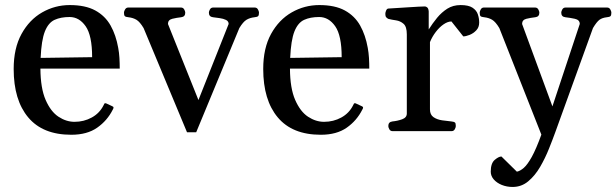

<svg xmlns="http://www.w3.org/2000/svg" viewBox="-20 -515 2421 754"><path d="M259.8 14.2Q147.9 14.2 90.8 -54Q33.7 -122.1 33.7 -244.1Q33.7 -325.7 64.5 -381.6Q95.2 -437.5 145.5 -466.3Q195.8 -495.1 253.9 -495.1Q315.4 -495.1 354.2 -473.9Q393.1 -452.6 414.3 -414.8Q435.5 -377 444.3 -326.7Q447.8 -308.1 449 -287.6Q450.2 -267.1 450.2 -245.6H138.7Q139.2 -168.5 159.2 -122.6Q179.2 -76.7 209.7 -56.6Q240.2 -36.6 272.5 -36.6Q309.6 -36.6 340.3 -53.5Q371.1 -70.3 386.7 -101.6Q388.2 -104.5 389.6 -107.4Q391.1 -110.4 396 -109.4L420.4 -98.1Q425.8 -96.2 425.8 -92.3Q425.8 -90.3 424.8 -88.1Q423.8 -85.9 422.9 -84.5Q401.4 -41.5 361.8 -13.7Q322.3 14.2 259.8 14.2ZM139.6 -287.6 341.8 -290.5Q341.8 -375.5 316.4 -411.9Q291 -448.2 253.4 -448.2Q218.8 -448.2 194.3 -437Q169.9 -425.8 156.2 -391.4Q142.6 -356.9 139.6 -287.6Z M714.4 4.4 543.9 -404.8Q529.3 -429.2 515.9 -437.3Q502.4 -445.3 484.4 -447.3Q474.1 -448.2 470.5 -451.4Q466.8 -454.6 466.8 -465.3Q466.8 -470.7 471.2 -478Q475.6 -485.4 483.4 -485.4H690.9Q699.2 -485.4 703.4 -478Q707.5 -470.7 707.5 -465.3Q707.5 -449.2 691.4 -447.3Q673.3 -445.3 656.5 -441.2Q639.6 -437 639.6 -420.9L759.3 -122.1L877.9 -420.9Q877.9 -431.6 867.4 -436.8Q856.9 -441.9 842.8 -443.8Q828.6 -445.8 816.4 -447.3Q800.3 -449.2 800.3 -465.3Q800.3 -470.7 804.4 -478Q808.6 -485.4 816.9 -485.4H980.5Q988.8 -485.4 992.9 -478Q997.1 -470.7 997.1 -465.3Q997.1 -454.6 993.4 -451.4Q989.7 -448.2 979.5 -447.3Q961.4 -445.3 948 -437.3Q934.6 -429.2 919.9 -404.8L750.5 4.4Z M1239.7 14.2Q1127.9 14.2 1070.8 -54Q1013.7 -122.1 1013.7 -244.1Q1013.7 -325.7 1044.4 -381.6Q1075.2 -437.5 1125.5 -466.3Q1175.8 -495.1 1233.9 -495.1Q1295.4 -495.1 1334.2 -473.9Q1373 -452.6 1394.3 -414.8Q1415.5 -377 1424.3 -326.7Q1427.7 -308.1 1429 -287.6Q1430.2 -267.1 1430.2 -245.6H1118.7Q1119.1 -168.5 1139.2 -122.6Q1159.2 -76.7 1189.7 -56.6Q1220.2 -36.6 1252.4 -36.6Q1289.6 -36.6 1320.3 -53.5Q1351.1 -70.3 1366.7 -101.6Q1368.2 -104.5 1369.6 -107.4Q1371.1 -110.4 1376 -109.4L1400.4 -98.1Q1405.8 -96.2 1405.8 -92.3Q1405.8 -90.3 1404.8 -88.1Q1403.8 -85.9 1402.8 -84.5Q1381.3 -41.5 1341.8 -13.7Q1302.2 14.2 1239.7 14.2ZM1119.6 -287.6 1321.8 -290.5Q1321.8 -375.5 1296.4 -411.9Q1271 -448.2 1233.4 -448.2Q1198.7 -448.2 1174.3 -437Q1149.9 -425.8 1136.2 -391.4Q1122.6 -356.9 1119.6 -287.6Z M1521.5 0Q1513.2 0 1509 -7.3Q1504.9 -14.6 1504.9 -20Q1504.9 -36.1 1521 -38.1Q1541 -40 1559.3 -46.6Q1577.6 -53.2 1577.6 -69.3V-379.9Q1577.6 -410.2 1564.9 -421.4Q1552.2 -432.6 1535.2 -435.1Q1518.1 -437.5 1504.9 -440.9Q1500 -443.4 1496.6 -447.3Q1493.2 -451.2 1493.2 -460.4Q1493.2 -466.3 1496.3 -473.6Q1499.5 -481 1504.9 -481.4Q1553.7 -484.4 1590.8 -486.8Q1627.9 -489.3 1648.9 -489.7Q1652.8 -489.7 1657.7 -485.8Q1662.6 -481.9 1663.6 -470.2V-399.4Q1678.7 -423.3 1696.5 -445.1Q1714.4 -466.8 1736.8 -481Q1759.3 -495.1 1788.6 -495.1Q1819.8 -495.1 1835.4 -484.9Q1851.1 -474.6 1856.4 -459Q1861.8 -443.4 1861.8 -426.3Q1861.8 -407.7 1850.3 -395.8Q1838.9 -383.8 1824 -377.9Q1809.1 -372.1 1799.3 -372.1L1752.9 -430.7Q1738.3 -430.7 1721.9 -419.4Q1705.6 -408.2 1691.4 -389.6Q1677.2 -371.1 1668.5 -349.6V-85.4Q1668.5 -64.5 1682.4 -54.9Q1696.3 -45.4 1716.1 -42.5Q1735.8 -39.6 1752.4 -38.1Q1762.7 -37.1 1766.4 -34.2Q1770 -31.2 1770 -20Q1770 -14.6 1765.9 -7.3Q1761.7 0 1753.4 0Z M1993.2 219.2Q1970.2 219.2 1950.4 211.2Q1930.7 203.1 1918.9 189.5Q1907.2 175.8 1907.2 159.2Q1907.2 126 1922.9 112.8Q1938.5 99.6 1949.2 99.6L2009.8 159.2Q2022.5 156.7 2036.9 144.3Q2051.3 131.8 2068.4 101.1Q2085.4 70.3 2106 13.7L1940.9 -404.8Q1926.3 -429.2 1912.8 -437.3Q1899.4 -445.3 1881.3 -447.3Q1871.1 -448.2 1867.4 -451.4Q1863.8 -454.6 1863.8 -465.3Q1863.8 -470.7 1867.9 -478Q1872.1 -485.4 1879.9 -485.4H2081.5Q2089.8 -485.4 2094 -478Q2098.1 -470.7 2098.1 -465.3Q2098.1 -449.2 2082 -447.3Q2064 -445.3 2047.1 -441.2Q2030.3 -437 2030.3 -420.9L2149.4 -97.2L2256.8 -420.9Q2256.8 -437 2237.5 -441.2Q2218.3 -445.3 2200.2 -447.3Q2184.1 -449.2 2184.1 -465.3Q2184.1 -470.7 2188.2 -478Q2192.4 -485.4 2200.7 -485.4H2364.3Q2372.6 -485.4 2376.7 -478Q2380.9 -470.7 2380.9 -465.3Q2380.9 -454.6 2377.2 -451.4Q2373.5 -448.2 2363.3 -447.3Q2345.2 -445.3 2334.2 -437.3Q2323.2 -429.2 2308.6 -404.8L2160.6 4.4Q2150.4 32.7 2135.7 69.3Q2121.1 106 2101.1 140.4Q2081.1 174.8 2054.4 197Q2027.8 219.2 1993.2 219.2Z"/></svg>

Font: Gelasio
Style: Regular
Weight: 400
Designer: Eben Sorkin
Foundry: Eben Sorkin
Version: Version 1.008